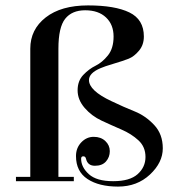

<svg xmlns="http://www.w3.org/2000/svg" viewBox="-20 -670 642 710"><path d="M261 -93Q261 -123 280.5 -143.5Q300 -164 326.5 -164Q353 -164 369.5 -148.5Q386 -133 386 -111Q386 -89 372 -73Q358 -57 331 -57Q304 -57 298 -83Q296 -92 288 -92Q280 -92 280 -83Q280 -52 308.5 -26Q337 0 398.5 0Q460 0 489 -26Q518 -52 518 -89.5Q518 -127 492 -151Q466 -175 429 -191Q392 -207 355.5 -224Q319 -241 293 -271Q267 -301 267 -336Q267 -371 288 -393Q309 -415 333.5 -427Q358 -439 379 -465Q400 -491 400 -535Q400 -579 372 -605.5Q344 -632 295 -632Q246 -632 221 -600.5Q196 -569 196 -490V-16H253V0H39V-16H92V-490Q92 -561 149 -605.5Q206 -650 305.5 -650Q405 -650 458.5 -624Q512 -598 512 -535Q512 -504 494 -482.5Q476 -461 456 -453Q436 -445 400.5 -434.5Q365 -424 352 -418Q309 -400 309 -374Q309 -335 392 -296Q438 -274 478 -258Q518 -242 550 -208Q582 -174 582 -121.5Q582 -69 534.5 -24.5Q487 20 416.5 20Q346 20 303.5 -8Q261 -36 261 -93Z"/></svg>

Font: Elsie Swash Caps
Style: Regular
Weight: 400
Designer: Alejandro Inler
Foundry: Alejandro Inler
Version: 1.003